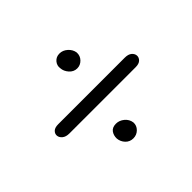

<svg xmlns="http://www.w3.org/2000/svg" viewBox="-102 -665 717 717"><g transform="rotate(-45 257.0 -306.0)"><path d="M438 -278H88Q70 -278 60 -286.2Q50 -294.5 49 -305Q48 -315.5 56.2 -323.8Q64.5 -332 83 -332H434Q452.5 -332 462 -323.8Q471.5 -315.5 472 -305Q472.5 -294.5 464 -286.2Q455.5 -278 438 -278ZM244 -96Q225.5 -96 213.2 -109Q201 -122 199.5 -139.5Q199 -156.5 208 -168.8Q217 -181 236.5 -181Q254 -181 268.8 -168.8Q283.5 -156.5 286 -138Q287 -121 274.5 -108.5Q262 -96 244 -96ZM280.5 -429Q262.5 -429 249.8 -443.2Q237 -457.5 236 -474.5Q233.5 -490.5 244.2 -503Q255 -515.5 272.5 -515.5Q290 -515.5 304.2 -502.8Q318.5 -490 321 -472.5Q322 -454.5 309.8 -441.8Q297.5 -429 280.5 -429Z"/></g></svg>

Font: Edu NSW ACT Hand
Style: Regular
Weight: 400
Designer: Tina and Corey Anderson, Eben Sorkin, Mirko Velimirovic
Foundry: Sorkin Type Co.
Version: Version 2.000